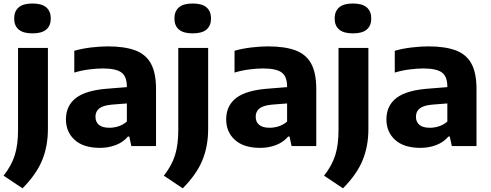

<svg xmlns="http://www.w3.org/2000/svg" viewBox="-36 -814 2735 1070"><path d="M89.5 235.5 -16 165Q28.5 108.5 46.5 50.5Q64.5 -7.5 64.5 -88V-547H231V-94.5Q231 0 199.2 78.2Q167.5 156.5 89.5 235.5ZM145 -628Q93 -628 68 -649.5Q43 -671 43 -711Q43 -751 68 -772.8Q93 -794.5 145 -794.5Q197 -794.5 222 -772.8Q247 -751 247 -711Q247 -671 222 -649.5Q197 -628 145 -628Z M521 10Q429 10 380.2 -34.2Q331.5 -78.5 331.5 -149Q331.5 -225.5 388.2 -268.8Q445 -312 571.5 -320.5L671 -328.5V-330.5Q671 -388.5 640.2 -410.5Q609.5 -432.5 536.5 -432.5Q503 -432.5 460 -427Q417 -421.5 378 -409.5V-531Q421 -543.5 471.5 -549.5Q522 -555.5 565 -555.5Q658 -555.5 717.2 -533.5Q776.5 -511.5 805 -459.8Q833.5 -408 833.5 -318.5V0H696L684.5 -53H677Q649.5 -21 608.8 -5.5Q568 10 521 10ZM496 -163.5Q496 -134.5 515.2 -118.2Q534.5 -102 574 -102Q598.5 -102 624 -110Q649.5 -118 671 -136.5V-237.5L587.5 -231Q537.5 -226.5 516.8 -209.5Q496 -192.5 496 -163.5Z M982.5 235.5 877 165Q921.5 108.5 939.5 50.5Q957.5 -7.5 957.5 -88V-547H1124V-94.5Q1124 0 1092.2 78.2Q1060.5 156.5 982.5 235.5ZM1038 -628Q986 -628 961 -649.5Q936 -671 936 -711Q936 -751 961 -772.8Q986 -794.5 1038 -794.5Q1090 -794.5 1115 -772.8Q1140 -751 1140 -711Q1140 -671 1115 -649.5Q1090 -628 1038 -628Z M1414 10Q1322 10 1273.2 -34.2Q1224.5 -78.5 1224.5 -149Q1224.5 -225.5 1281.2 -268.8Q1338 -312 1464.5 -320.5L1564 -328.5V-330.5Q1564 -388.5 1533.2 -410.5Q1502.5 -432.5 1429.5 -432.5Q1396 -432.5 1353 -427Q1310 -421.5 1271 -409.5V-531Q1314 -543.5 1364.5 -549.5Q1415 -555.5 1458 -555.5Q1551 -555.5 1610.2 -533.5Q1669.5 -511.5 1698 -459.8Q1726.5 -408 1726.5 -318.5V0H1589L1577.5 -53H1570Q1542.5 -21 1501.8 -5.5Q1461 10 1414 10ZM1389 -163.5Q1389 -134.5 1408.2 -118.2Q1427.5 -102 1467 -102Q1491.5 -102 1517 -110Q1542.5 -118 1564 -136.5V-237.5L1480.5 -231Q1430.5 -226.5 1409.8 -209.5Q1389 -192.5 1389 -163.5Z M1875.5 235.5 1770 165Q1814.5 108.5 1832.5 50.5Q1850.5 -7.5 1850.5 -88V-547H2017V-94.5Q2017 0 1985.2 78.2Q1953.5 156.5 1875.5 235.5ZM1931 -628Q1879 -628 1854 -649.5Q1829 -671 1829 -711Q1829 -751 1854 -772.8Q1879 -794.5 1931 -794.5Q1983 -794.5 2008 -772.8Q2033 -751 2033 -711Q2033 -671 2008 -649.5Q1983 -628 1931 -628Z M2307 10Q2215 10 2166.2 -34.2Q2117.5 -78.5 2117.5 -149Q2117.5 -225.5 2174.2 -268.8Q2231 -312 2357.5 -320.5L2457 -328.5V-330.5Q2457 -388.5 2426.2 -410.5Q2395.5 -432.5 2322.5 -432.5Q2289 -432.5 2246 -427Q2203 -421.5 2164 -409.5V-531Q2207 -543.5 2257.5 -549.5Q2308 -555.5 2351 -555.5Q2444 -555.5 2503.2 -533.5Q2562.5 -511.5 2591 -459.8Q2619.5 -408 2619.5 -318.5V0H2482L2470.5 -53H2463Q2435.5 -21 2394.8 -5.5Q2354 10 2307 10ZM2282 -163.5Q2282 -134.5 2301.2 -118.2Q2320.5 -102 2360 -102Q2384.5 -102 2410 -110Q2435.5 -118 2457 -136.5V-237.5L2373.5 -231Q2323.5 -226.5 2302.8 -209.5Q2282 -192.5 2282 -163.5Z"/></svg>

Font: Encode Sans SemiExpanded SemiExpanded
Style: Bold
Weight: 700
Width: 6
Designer: Multiple Designers
Foundry: Impallari Type
Version: Version 3.000; ttfautohint (v1.8.3) -l 8 -r 50 -G 200 -x 14 